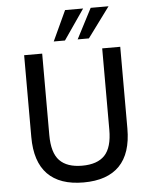

<svg xmlns="http://www.w3.org/2000/svg" viewBox="-61 -980 825 1039"><g transform="rotate(-5 351.5 -460.0)"><path d="M351 9Q222 9 156 -58.5Q90 -126 90 -261V-705H188V-263Q188 -166 228.5 -124Q269 -82 351 -82Q434 -82 474 -124.5Q514 -167 514 -263V-705H612V-261Q612 -126 546 -58.5Q480 9 351 9ZM256 -765 332 -929H430L317 -765ZM386 -765 471 -929H568L447 -765Z"/></g></svg>

Font: Nunito Sans 7pt SemiCondensed Medium
Style: Regular
Weight: 500
Width: 4
Designer: Vernon Adams
Foundry: Vernon Adams
Version: Version 3.101;gftools[0.9.27]